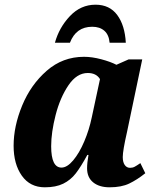

<svg xmlns="http://www.w3.org/2000/svg" viewBox="-20 -788 682 818"><path d="M38 -167Q38 -250 74.5 -338.5Q111 -427 179 -486.5Q247 -546 338 -546Q372 -546 411.5 -535.5Q451 -525 476 -512L528 -535H586L521 -225Q503 -146 503 -119Q503 -97 511.5 -85Q520 -73 534 -73Q545 -73 553.5 -77.5Q562 -82 578 -93L599 -50Q564 -22 530.5 -6Q497 10 447 10Q403 10 377 -11Q351 -32 351 -71Q351 -94 357 -128H352Q325 -78 303 -49.5Q281 -21 249.5 -5.5Q218 10 171 10Q108 10 73 -39.5Q38 -89 38 -167ZM371 -288 406 -451Q390 -477 354 -477Q307 -477 271.5 -424.5Q236 -372 217 -298Q198 -224 198 -165Q198 -74 242 -74Q266 -74 292 -105Q318 -136 339 -185.5Q360 -235 371 -288ZM387 -768Q447 -768 479.5 -724Q512 -680 516 -606H447Q444 -640 424.5 -657Q405 -674 373 -674Q304 -674 278 -606H214Q232 -671 278 -719.5Q324 -768 387 -768Z"/></svg>

Font: Noto Serif NarrowExtraBold
Style: Italic
Weight: 800
Width: 4
Italic angle: -12°
Designer: Monotype Design Team
Foundry: Monotype Imaging Inc.
Version: Version 1.001